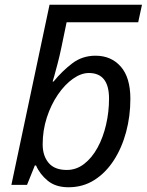

<svg xmlns="http://www.w3.org/2000/svg" viewBox="-20 -780 619 810"><path d="M269 10Q215 10 181.5 -17.5Q148 -45 132 -82H127L94 0H28L189 -760H579L563 -686H261L239 -580Q232 -546 223.5 -513.5Q215 -481 209 -459.5Q203 -438 202 -436H206Q242 -480 284.5 -512.5Q327 -545 383 -545Q449 -545 489.5 -499Q530 -453 530 -363Q530 -290 512 -223Q494 -156 460 -103.5Q426 -51 378 -20.5Q330 10 269 10ZM262 -63Q302 -63 335 -88.5Q368 -114 391.5 -157Q415 -200 427.5 -254Q440 -308 440 -364Q440 -472 355 -472Q322 -472 287.5 -447.5Q253 -423 224 -380.5Q195 -338 177.5 -284Q160 -230 160 -171Q160 -123 185 -93Q210 -63 262 -63Z"/></svg>

Font: Noto Sans IKEA
Style: Italic
Weight: 400
Italic angle: -12°
Designer: Monotype Design Team
Foundry: Monotype Imaging Inc.
Version: Version 2.001